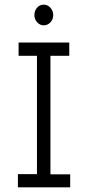

<svg xmlns="http://www.w3.org/2000/svg" viewBox="-20 -806 390 826"><path d="M57 0V-57H139V-566H60V-623H278V-566H197V-56H282V0ZM168 -697Q152 -697 140 -710Q128 -723 128 -741Q128 -760 139.5 -773Q151 -786 168 -786Q185 -786 197 -772.5Q209 -759 209 -741Q209 -723 197 -710Q185 -697 168 -697Z"/></svg>

Font: Inconsolata ExtraCondensed
Style: Regular
Weight: 400
Width: 2
Monospace: yes
Designer: Raph Levien, Cyreal, Brenton Simpson
Foundry: Raph Levien, Cyreal, Google
Version: Version 3.001; ttfautohint (v1.8.2.53-6de2)